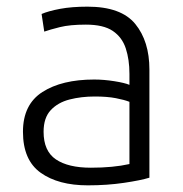

<svg xmlns="http://www.w3.org/2000/svg" viewBox="-20 -548 549 577"><path d="M244 9Q155 9 102 -29Q49 -67 49 -152Q49 -234 107.5 -271.5Q166 -309 263 -309Q292 -309 323.5 -304Q355 -299 369 -293V-326Q369 -369 358 -402.5Q347 -436 319 -455Q291 -474 238 -474Q190 -474 160 -466.5Q130 -459 113 -453L105 -506Q126 -515 161 -521.5Q196 -528 243 -528Q344 -528 386.5 -476Q429 -424 429 -339V-14Q403 -6 352.5 1.5Q302 9 244 9ZM253 -44Q320 -44 369 -55V-242Q354 -248 328 -253Q302 -258 265 -258Q224 -258 189 -249Q154 -240 132.5 -217Q111 -194 111 -152Q111 -94 148 -69Q185 -44 253 -44Z"/></svg>

Font: Ubuntu Sans Light
Style: Regular
Weight: 300
Designer: Dalton Maag Ltd
Foundry: Dalton Maag Ltd
Version: Version 1.006; ttfautohint (v1.8.4.7-5d5b)